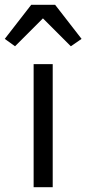

<svg xmlns="http://www.w3.org/2000/svg" viewBox="-31 -785 362 805"><path d="M110 -516H190V0H110ZM200 -765 311 -622 266 -591 149 -708 32 -591 -11 -622 100 -765Z"/></svg>

Font: iA Writer Quattro V
Style: Regular
Weight: 400
Designer: Mike Abbink, Paul van der Laan, Pieter van Rosmalen, Oliver Reichenstein
Foundry: Information Architects Inc.
Version: Version 2.000